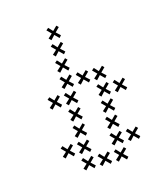

<svg xmlns="http://www.w3.org/2000/svg" viewBox="-61 -364 337 407"><g transform="rotate(-15 107.0 -160.5)"><path d="M138.6 -9.3 129.3 -17.9 138.6 -27.1 134.3 -31.4 125 -22.1 116.4 -31.4 111.4 -27.1 120.7 -17.9 111.4 -9.3 116.4 -4.3 125 -13.6 134.3 -4.3ZM67.1 -45 57.9 -53.6 67.1 -62.9 62.9 -67.1 53.6 -57.9 45 -67.1 40 -62.9 49.3 -53.6 40 -45 45 -40 53.6 -49.3 62.9 -40ZM174.3 -45 165 -53.6 174.3 -62.9 170 -67.1 160.7 -57.9 152.1 -67.1 147.1 -62.9 156.4 -53.6 147.1 -45 152.1 -40 160.7 -49.3 170 -40ZM174.3 -9.3 165 -17.9 174.3 -27.1 170 -31.4 160.7 -22.1 152.1 -31.4 147.1 -27.1 156.4 -17.9 147.1 -9.3 152.1 -4.3 160.7 -13.6 170 -4.3ZM210 -45 200.7 -53.6 210 -62.9 205.7 -67.1 196.4 -57.9 187.9 -67.1 182.9 -62.9 192.1 -53.6 182.9 -45 187.9 -40 196.4 -49.3 205.7 -40ZM102.9 -9.3 93.6 -17.9 102.9 -27.1 98.6 -31.4 89.3 -22.1 80.7 -31.4 75.7 -27.1 85 -17.9 75.7 -9.3 80.7 -4.3 89.3 -13.6 98.6 -4.3ZM102.9 -45 93.6 -53.6 102.9 -62.9 98.6 -67.1 89.3 -57.9 80.7 -67.1 75.7 -62.9 85 -53.6 75.7 -45 80.7 -40 89.3 -49.3 98.6 -40ZM102.9 -80.7 93.6 -89.3 102.9 -98.6 98.6 -102.9 89.3 -93.6 80.7 -102.9 75.7 -98.6 85 -89.3 75.7 -80.7 80.7 -75.7 89.3 -85 98.6 -75.7ZM102.9 -116.4 93.6 -125 102.9 -134.3 98.6 -138.6 89.3 -129.3 80.7 -138.6 75.7 -134.3 85 -125 75.7 -116.4 80.7 -111.4 89.3 -120.7 98.6 -111.4ZM102.9 -152.1 93.6 -160.7 102.9 -170 98.6 -174.3 89.3 -165 80.7 -174.3 75.7 -170 85 -160.7 75.7 -152.1 80.7 -147.1 89.3 -156.4 98.6 -147.1ZM102.9 -187.9 93.6 -196.4 102.9 -205.7 98.6 -210 89.3 -200.7 80.7 -210 75.7 -205.7 85 -196.4 75.7 -187.9 80.7 -182.9 89.3 -192.1 98.6 -182.9ZM102.9 -223.6 93.6 -232.1 102.9 -241.4 98.6 -245.7 89.3 -236.4 80.7 -245.7 75.7 -241.4 85 -232.1 75.7 -223.6 80.7 -218.6 89.3 -227.9 98.6 -218.6ZM102.9 -259.3 93.6 -267.9 102.9 -277.1 98.6 -281.4 89.3 -272.1 80.7 -281.4 75.7 -277.1 85 -267.9 75.7 -259.3 80.7 -254.3 89.3 -263.6 98.6 -254.3ZM102.9 -295 93.6 -303.6 102.9 -312.9 98.6 -317.1 89.3 -307.9 80.7 -317.1 75.7 -312.9 85 -303.6 75.7 -295 80.7 -290 89.3 -299.3 98.6 -290ZM67.1 -152.1 57.9 -160.7 67.1 -170 62.9 -174.3 53.6 -165 45 -174.3 40 -170 49.3 -160.7 40 -152.1 45 -147.1 53.6 -156.4 62.9 -147.1ZM138.6 -187.9 129.3 -196.4 138.6 -205.7 134.3 -210 125 -200.7 116.4 -210 111.4 -205.7 120.7 -196.4 111.4 -187.9 116.4 -182.9 125 -192.1 134.3 -182.9ZM174.3 -152.1 165 -160.7 174.3 -170 170 -174.3 160.7 -165 152.1 -174.3 147.1 -170 156.4 -160.7 147.1 -152.1 152.1 -147.1 160.7 -156.4 170 -147.1ZM174.3 -116.4 165 -125 174.3 -134.3 170 -138.6 160.7 -129.3 152.1 -138.6 147.1 -134.3 156.4 -125 147.1 -116.4 152.1 -111.4 160.7 -120.7 170 -111.4ZM174.3 -80.7 165 -89.3 174.3 -98.6 170 -102.9 160.7 -93.6 152.1 -102.9 147.1 -98.6 156.4 -89.3 147.1 -80.7 152.1 -75.7 160.7 -85 170 -75.7ZM174.3 -187.9 165 -196.4 174.3 -205.7 170 -210 160.7 -200.7 152.1 -210 147.1 -205.7 156.4 -196.4 147.1 -187.9 152.1 -182.9 160.7 -192.1 170 -182.9ZM210 -152.1 200.7 -160.7 210 -170 205.7 -174.3 196.4 -165 187.9 -174.3 182.9 -170 192.1 -160.7 182.9 -152.1 187.9 -147.1 196.4 -156.4 205.7 -147.1Z"/></g></svg>

Font: Gossip Low Cross Small
Style: Regular
Weight: 200
Width: 3
Designer: Deborah Khodanovich
Version: Version 1.001;Glyphs 3.3.1 (3343)